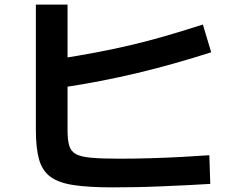

<svg xmlns="http://www.w3.org/2000/svg" viewBox="-20 -778 1040 830"><path d="M467 32Q363 32 297.5 22Q232 12 197 -14.5Q162 -41 148.5 -90Q135 -139 135 -218V-758H272V-215Q272 -174 279 -149Q286 -124 308 -112Q330 -100 375.5 -96Q421 -92 496 -92Q560 -92 629 -94Q698 -96 764 -99.5Q830 -103 885 -107L889 17Q844 20 789.5 22.5Q735 25 678 27.5Q621 30 566.5 31Q512 32 467 32ZM224 -522Q314 -536 391 -550.5Q468 -565 541 -582Q614 -599 690.5 -621Q767 -643 857 -672L893 -552Q731 -500 574.5 -462.5Q418 -425 245 -399Z"/></svg>

Font: M PLUS 1
Style: Bold
Weight: 700
Designer: Coji Morishita
Foundry: UNDERFOREST DESIGN
Version: Version 1.001